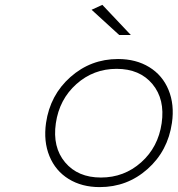

<svg xmlns="http://www.w3.org/2000/svg" viewBox="-20 -763 725 784"><path d="M168 -261.2Q184.6 -375 267.6 -448.5Q350.6 -522 461.9 -522Q535.6 -522 589.6 -488.8Q643.6 -455.6 668.2 -395.8Q692.9 -335.9 682.1 -261.2Q665.5 -146.5 582.5 -72.8Q499.5 1 387.2 1Q314 1 260.3 -32.2Q206.5 -65.4 181.9 -125.5Q157.2 -185.5 168 -261.2ZM392.1 -38.1Q486.8 -38.1 556.4 -100.1Q626 -162.1 640.1 -259.8Q654.3 -357.4 602.5 -419.7Q550.8 -481.9 456.1 -481.9Q361.8 -481.9 292 -419.7Q222.2 -357.4 208 -259.8Q193.8 -162.1 245.8 -100.1Q297.9 -38.1 392.1 -38.1ZM354 -723.1 397.9 -743.2 514.2 -620.1H466.8Z"/></svg>

Font: Trueno UltraLight
Style: Italic
Weight: 250
Designer: Julieta Ulanovsky
Foundry: Julieta Ulanovsky
Version: Version 3.001b | FøM Fix